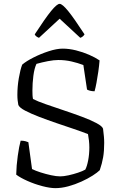

<svg xmlns="http://www.w3.org/2000/svg" viewBox="-20 -975 618 995"><path d="M267 0Q239 0 199 -10.5Q159 -21 122 -37.5Q85 -54 64 -70Q65 -117 72 -167Q79 -217 87 -246Q102 -246 112.5 -243Q123 -240 127 -238L146 -99Q164 -90 190.5 -81.5Q217 -73 244.5 -67Q272 -61 292 -61Q310 -61 335 -66.5Q360 -72 384 -80Q408 -88 422 -96Q431 -113 437 -144.5Q443 -176 443 -211Q443 -228 441 -246.5Q439 -265 436 -280Q406 -292 363 -306.5Q320 -321 273 -337Q226 -353 183 -369.5Q140 -386 110.5 -401.5Q81 -417 75 -431Q73 -442 71.5 -454.5Q70 -467 70 -483Q70 -526 77.5 -570Q85 -614 95 -640Q116 -658 153.5 -677Q191 -696 232.5 -709.5Q274 -723 305 -723Q338 -723 374 -714Q410 -705 442 -691Q474 -677 496 -662Q494 -635 489.5 -604Q485 -573 480 -546Q475 -519 470 -502Q457 -502 446 -505Q435 -508 431 -511L412 -638Q383 -649 350.5 -656.5Q318 -664 282 -664Q259 -664 228 -658Q197 -652 169 -644Q158 -621 153 -582.5Q148 -544 148 -506Q148 -493 148.5 -482.5Q149 -472 151 -462Q174 -450 217 -435Q260 -420 309.5 -403.5Q359 -387 404.5 -370Q450 -353 480 -337Q510 -321 514 -308Q517 -284 518.5 -267.5Q520 -251 520 -234Q520 -192 514.5 -160Q509 -128 497 -93Q485 -81 460 -65Q435 -49 402 -34Q369 -19 334 -9.5Q299 0 267 0ZM182 -779Q164 -786 160 -797Q214 -880 244.5 -917.5Q275 -955 289 -955Q303 -955 333.5 -917.5Q364 -880 418 -797Q416 -793 410.5 -787.5Q405 -782 396 -779L289 -878Z"/></svg>

Font: Texturina 72pt Light
Style: Regular
Weight: 300
Designer: Guillermo Torres Carreño
Foundry: Omnibus-Type
Version: Version 1.002; ttfautohint (v1.8.3)